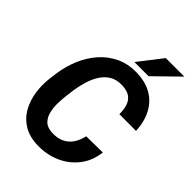

<svg xmlns="http://www.w3.org/2000/svg" viewBox="-259 -1026 1155 1155"><g transform="rotate(45 318.5 -448.5)"><path d="M448.2 -235.4 587.9 -237.3Q578.6 -158.7 534.9 -102.8Q491.2 -46.9 425.3 -17.8Q359.4 11.2 282.2 9.8Q210.9 8.3 162.1 -20.8Q113.3 -49.8 85.4 -98.6Q57.6 -147.5 48.8 -207.5Q40 -267.6 47.9 -330.6L54.7 -379.9Q64.5 -446.3 90.6 -508.3Q116.7 -570.3 159.2 -618.7Q201.7 -667 259.8 -694.8Q317.9 -722.7 391.6 -721.2Q468.8 -719.7 522.2 -688.2Q575.7 -656.7 604.7 -600.8Q633.8 -544.9 637.2 -470.2L495.1 -470.7Q495.6 -510.3 485.6 -540.3Q475.6 -570.3 451.2 -587.2Q426.8 -604 383.8 -605.5Q336.9 -606.9 304.2 -587.2Q271.5 -567.4 250.2 -533.4Q229 -499.5 217 -459.5Q205.1 -419.4 199.2 -380.9L192.4 -330.1Q188.5 -298.3 187 -260Q185.5 -221.7 193.4 -187Q201.2 -152.3 223.6 -129.6Q246.1 -106.9 290.5 -105.5Q334.5 -104 366.5 -119.1Q398.4 -134.3 418.7 -164.1Q439 -193.8 448.2 -235.4ZM337.4 -756.3 454.1 -906.7H611.8L458 -756.3Z"/></g></svg>

Font: Roboto
Style: Bold Italic
Weight: 700
Italic angle: -12°
Designer: Christian Robertson
Foundry: Google
Version: Version 3.0